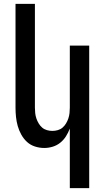

<svg xmlns="http://www.w3.org/2000/svg" viewBox="-20 -755 540 990"><path d="M340 215V-92Q332 -71 320 -52Q308 -33 290.5 -19Q273 -5 251.5 1.5Q230 8 208 8Q184 8 160.5 0.5Q137 -7 119.5 -23Q102 -39 90 -60.5Q78 -82 71.5 -105Q65 -128 62.5 -152Q60 -176 60 -200V-735H160V-200Q160 -186 161.5 -172Q163 -158 167.5 -144.5Q172 -131 179.5 -118.5Q187 -106 197.5 -97Q208 -88 222 -84Q236 -80 250 -80Q264 -80 278 -84Q292 -88 302.5 -97Q313 -106 320.5 -118.5Q328 -131 332.5 -144.5Q337 -158 338.5 -172Q340 -186 340 -200V-520H440V215Z"/></svg>

Font: Iosevka Term Curly Semibold
Style: Regular
Weight: 600
Designer: Belleve Invis
Foundry: Belleve Invis
Version: Version 32.3.0